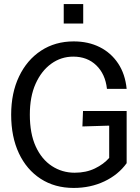

<svg xmlns="http://www.w3.org/2000/svg" viewBox="-20 -914 690 946"><path d="M343 12Q250 12 180.5 -33Q111 -78 73 -159Q35 -240 35 -349Q35 -456 74 -537.5Q113 -619 182.5 -664.5Q252 -710 343 -710Q415 -710 471 -682Q527 -654 562 -601.5Q597 -549 604 -476H507Q499 -549 454.5 -592Q410 -635 341 -635Q281 -635 232.5 -600Q184 -565 155.5 -501.5Q127 -438 127 -349Q127 -256 156 -192.5Q185 -129 235.5 -96Q286 -63 348 -63Q404 -63 447.5 -84Q491 -105 518 -136V-295L386 -291L389 -367H604V-110Q563 -53 494.5 -20.5Q426 12 343 12ZM294 -798V-894H390V-798Z"/></svg>

Font: Azeret Mono Thin Light
Style: Regular
Weight: 300
Version: Version 1.002